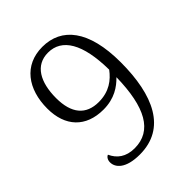

<svg xmlns="http://www.w3.org/2000/svg" viewBox="-206 -842 972 972"><g transform="rotate(-45 279.5 -356.5)"><path d="M227 11C415 11 489 -153 489 -388C489 -618 400 -724 263 -724C132 -724 60 -624 60 -485C60 -357 132 -280 258 -280C337 -280 386 -315 420 -350C416 -139 356 -30 231 -30C169 -30 132 -59 112 -103C101 -99 92 -86 92 -68C92 -31 126 11 227 11ZM268 -324C177 -324 129 -381 129 -491C129 -605 172 -683 263 -683C362 -683 419 -591 421 -403C389 -360 343 -324 268 -324Z"/></g></svg>

Font: Noto Serif Light
Style: Regular
Weight: 300
Designer: Monotype Design Team
Foundry: Monotype Imaging Inc.
Version: Version 2.013